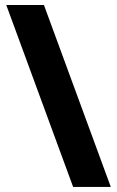

<svg xmlns="http://www.w3.org/2000/svg" viewBox="-20 -739 466 764"><path d="M4.9 -719.2 271 4.9H420.9L154.8 -719.2Z"/></svg>

Font: Noto Reveo Sans
Style: Regular
Weight: 800
Designer: Monotype Design Team
Foundry: Monotype Imaging Inc.
Version: Version 2.007